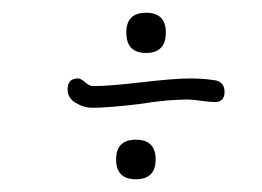

<svg xmlns="http://www.w3.org/2000/svg" viewBox="-20 -398 410 301"><path d="M209 -315Q178 -315 178 -347Q178 -378 209 -378Q240 -378 240 -347Q240 -315 209 -315ZM124 -229Q112 -229 99 -236.5Q86 -244 86 -258Q86 -275 102 -275Q107 -275 113.5 -269Q120 -263 126 -263Q151 -263 202 -269Q253 -275 278 -275Q299 -275 318 -272Q332 -269 332 -254Q332 -238 317 -238Q310 -238 295.5 -240Q281 -242 274 -242Q261 -242 242.5 -240.5Q224 -239 199 -235Q150 -229 124 -229ZM193 -117Q162 -117 162 -148Q162 -179 193 -179Q224 -179 224 -148Q224 -117 193 -117Z"/></svg>

Font: Send Flowers
Style: Regular
Weight: 400
Designer: Robert E. Leuschke
Foundry: Robert E. Leuschke
Version: Version 1.010; ttfautohint (v1.8.4.7-5d5b)